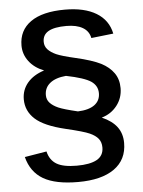

<svg xmlns="http://www.w3.org/2000/svg" viewBox="-56 -750 668 898"><g transform="rotate(-5 278.0 -301.5)"><path d="M282.7 -706.1Q374 -706.1 429.7 -672.4Q485.4 -638.7 498.5 -574.7L394.5 -563Q388.2 -595.7 359.4 -612.5Q330.6 -629.4 282.7 -629.4Q226.1 -629.4 198.5 -613.5Q170.9 -597.7 170.9 -564.9Q170.9 -543.5 184.8 -528.6Q198.7 -513.7 223.6 -502.4Q249 -491.2 312.5 -476.6Q389.2 -459 430.2 -438.5Q468.8 -418.5 489.5 -388.9Q510.3 -359.4 510.3 -317.9Q510.3 -271.5 482.7 -236.1Q455.1 -200.7 410.6 -188Q458.5 -167 481.4 -136Q504.4 -105 504.4 -61Q504.4 17.6 444.6 60.1Q384.8 102.5 274.9 102.5Q168.5 102.5 111.3 69.1Q54.2 35.6 36.1 -35.6L139.2 -52.7Q148.9 -11.7 180.2 7.1Q211.4 25.9 274.9 25.9Q336.9 25.9 369.1 8.1Q401.4 -9.8 401.4 -48.8Q401.4 -73.7 388.2 -90.1Q375 -106.4 348.6 -118.2Q321.8 -130.4 236.8 -150.4Q138.2 -173.8 96.4 -211.9Q54.7 -250 54.7 -304.7Q54.7 -349.1 82.5 -382.1Q110.4 -415 161.1 -431.2Q116.2 -448.7 91.1 -481.9Q65.9 -515.1 65.9 -556.2Q65.9 -627.4 121.3 -666.7Q176.8 -706.1 282.7 -706.1ZM407.2 -303.2Q407.2 -337.9 377 -358.9Q345.7 -379.9 260.7 -397Q211.4 -392.6 185.3 -371.3Q159.2 -350.1 159.2 -315.4Q159.2 -293.9 172.9 -279.1Q186.5 -264.2 211.9 -252.9Q236.3 -242.2 302.2 -226.6Q353.5 -228.5 380.4 -248.3Q407.2 -268.1 407.2 -303.2Z"/></g></svg>

Font: Arimo SemiBold
Style: Regular
Weight: 600
Designer: Steve Matteson
Foundry: Monotype Imaging Inc.
Version: Version 1.33